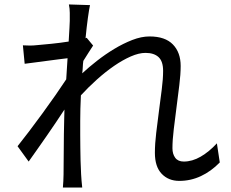

<svg xmlns="http://www.w3.org/2000/svg" viewBox="-20 -811 1040 864"><path d="M969 -80Q930 -40 884 -18.5Q838 3 787 3Q738 3 707.5 -29Q677 -61 677 -123Q677 -164 683 -213.5Q689 -263 695.5 -313Q702 -363 708 -409.5Q714 -456 714 -492Q714 -535 693.5 -554Q673 -573 635 -573Q605 -573 568.5 -557Q532 -541 493.5 -514.5Q455 -488 416.5 -453.5Q378 -419 344 -382Q341 -319 341 -266Q341 -232 341 -203Q341 -174 341.5 -146Q342 -118 342.5 -89Q343 -60 345 -27Q346 -14 347 2.5Q348 19 350 33H263Q264 22 265 4Q266 -14 266 -26Q266 -62 266.5 -90.5Q267 -119 267 -147.5Q267 -176 267.5 -207.5Q268 -239 269 -280Q269 -288 269.5 -297.5Q270 -307 270 -318Q252 -291 231.5 -260Q211 -229 189.5 -198.5Q168 -168 147.5 -138.5Q127 -109 109 -84L59 -153Q80 -179 109.5 -218Q139 -257 170.5 -300Q202 -343 230.5 -384Q259 -425 278 -454Q280 -478 281 -502Q282 -526 284 -549Q267 -547 243.5 -544Q220 -541 194 -537.5Q168 -534 141 -530.5Q114 -527 91 -524L83 -607Q100 -606 115 -606Q130 -606 148 -608Q172 -610 211.5 -614Q251 -618 289 -624Q291 -659 292.5 -684Q294 -709 294 -717Q294 -734 294 -753Q294 -772 290 -791L385 -788Q381 -770 375.5 -730.5Q370 -691 365 -639L370 -641L399 -606Q390 -592 378 -573.5Q366 -555 355 -537Q353 -523 352.5 -509Q352 -495 350 -481Q379 -508 416 -537Q453 -566 493.5 -590.5Q534 -615 575 -631Q616 -647 653 -647Q723 -647 758 -611Q793 -575 793 -514Q793 -477 787 -428.5Q781 -380 774.5 -329.5Q768 -279 762 -230Q756 -181 756 -144Q756 -118 768.5 -101Q781 -84 807 -84Q845 -84 883 -106Q921 -128 956 -166Z"/></svg>

Font: SpoqaHanSansJP-Regular
Style: Regular
Weight: 400
Designer: [Source Han Sans]
Ryoko NISHIZUKA  (kana & ideographs); Paul D. Hunt (Latin, Greek & Cyrillic); Wenlong ZHANG  (bopomofo
Foundry: Spoqa (http://bi.spoqa.com)
Version: Version 1.002.20150607